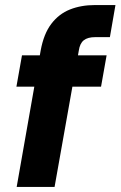

<svg xmlns="http://www.w3.org/2000/svg" viewBox="-20 -740 477 760"><path d="M46 0 141 -540Q153 -606 183 -645.5Q213 -685 257 -702.5Q301 -720 356 -720H437L415 -593H357Q327 -593 311.5 -580.5Q296 -568 292 -540L196 0ZM45 -397 67 -521H402L380 -397Z"/></svg>

Font: DM Sans 10pt Black
Style: Italic
Weight: 900
Italic angle: -10°
Version: Version 4.004;gftools[0.9.30]